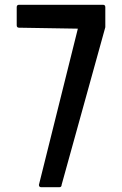

<svg xmlns="http://www.w3.org/2000/svg" viewBox="-20 -798 511 804"><path d="M143 -24 306 -678 60 -682Q50 -682 50 -692V-768Q50 -778 60 -778H411Q421 -778 421 -768V-684L238 -24Q238 -14 228 -14H153Q143 -14 143 -24Z"/></svg>

Font: Kanalisirung
Style: Regular
Weight: 500
Designer: Peter Wiegel
Foundry: Peter Wiegel
Version: 1.000